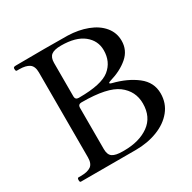

<svg xmlns="http://www.w3.org/2000/svg" viewBox="-161 -892 1053 1053"><g transform="rotate(-30 365.5 -365.5)"><path d="M52 -13Q52 -27 59 -27H74Q117 -27 138 -42Q159 -57 159 -96V-634Q159 -673 137.5 -688Q116 -703 74 -703H59Q52 -703 52 -716V-721Q53 -727 57.5 -728.5Q62 -730 71 -730L250 -731Q353 -731 397 -730Q464 -728 519.5 -707Q575 -686 607 -647.5Q639 -609 639 -558Q639 -498 593.5 -458.5Q548 -419 476 -398Q464 -395 464 -390Q464 -386 476 -383Q564 -361 622 -316Q680 -271 680 -201Q680 -139 643 -93.5Q606 -48 543.5 -24Q481 0 407 0H59Q52 0 52 -13ZM278 -404H282Q423 -404 475.5 -446.5Q528 -489 528 -562Q528 -623 479 -662Q430 -701 337 -701Q294 -701 275.5 -686.5Q257 -672 257 -638V-425Q257 -415 262.5 -409.5Q268 -404 278 -404ZM350 -29Q446 -29 507 -72.5Q568 -116 568 -202Q568 -280 505 -327.5Q442 -375 282 -375H278Q268 -375 262.5 -369.5Q257 -364 257 -354V-92Q257 -56 276.5 -42.5Q296 -29 341 -29Z"/></g></svg>

Font: Shippori Mincho B1 Medium
Style: Regular
Weight: 500
Designer: FONTDASU
Foundry: FONTDASU / Google Inc. / but / Adobe
Version: Version 3.110; ttfautohint (v1.8.3)